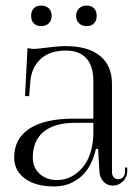

<svg xmlns="http://www.w3.org/2000/svg" viewBox="-20 -664 499 691"><path d="M31 0ZM128 -644Q144.8 -644 155.4 -634Q166 -624 166 -607Q166 -590.5 155.6 -580.2Q145.2 -570 128 -570Q111.5 -570 101.8 -579.9Q92 -589.8 92 -607Q92 -623.8 101.5 -633.9Q111 -644 128 -644ZM292 -644Q308.5 -644 318.2 -634.1Q328 -624.2 328 -607Q328 -590.2 318.5 -580.1Q309 -570 292 -570Q275.2 -570 264.6 -580Q254 -590 254 -607Q254 -623.5 264.4 -633.8Q274.8 -644 292 -644ZM31 -97Q31 -165.2 86 -201.1Q141 -237 246 -237H316V-373Q316 -426.8 290.6 -454.4Q265.2 -482 217 -482Q157.8 -482 125 -450.5Q92.2 -419 89 -368L85 -318H70L79 -491Q91 -488 103 -488Q114 -488 151.8 -493Q189.5 -498 216 -498Q297 -498 340 -463Q383 -428 383 -362V-47Q383 -32.2 389.5 -25.6Q396 -19 406 -19Q416.2 -19 423.1 -26.6Q430 -34.2 430 -48V-61H438V-48Q438 -26.5 422.5 -11.2Q407 4 385 4Q366.2 4 352.8 -10.1Q339.2 -24.2 338 -45L333 -128H325Q318.5 -98.5 306.6 -75Q294.8 -51.5 280 -36.4Q265.2 -21.2 247.2 -11.2Q229.2 -1.2 211.5 2.9Q193.8 7 175 7Q108.2 7 69.6 -21.5Q31 -50 31 -97ZM98 -97Q98 -60.5 123 -38.2Q148 -16 185 -16Q203.8 -16 222 -22.1Q240.2 -28.2 257.4 -41.9Q274.5 -55.5 287.5 -75.1Q300.5 -94.8 308.2 -123.9Q316 -153 316 -188V-222H250Q176.5 -222 137.2 -189.9Q98 -157.8 98 -97Z"/></svg>

Font: FogtwoNo5
Style: Regular
Weight: 400
Designer: gluk (gluksza@wp.pl)
Foundry: gluk (gluksza@wp.pl)
Version: Version 0.87